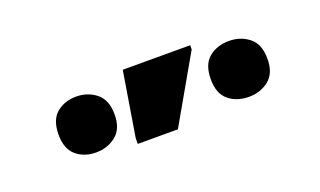

<svg xmlns="http://www.w3.org/2000/svg" viewBox="-35 -888 709 426"><g transform="rotate(-20 319.5 -675.0)"><path d="M332 -591.8H237.3V-605L262.2 -757.8H421.4V-748ZM144.5 -605.5Q116.7 -605.5 97.9 -621.3Q79.1 -637.2 79.1 -670.9Q79.1 -705.6 97.9 -721.4Q116.7 -737.3 144.5 -737.3Q171.4 -737.3 191.4 -721.4Q211.4 -705.6 211.4 -670.9Q211.4 -637.2 191.4 -621.3Q171.4 -605.5 144.5 -605.5ZM505.4 -605.5Q476.6 -605.5 457.5 -621.3Q438.5 -637.2 438.5 -670.9Q438.5 -705.6 457.5 -721.4Q476.6 -737.3 505.4 -737.3Q532.7 -737.3 552.5 -721.4Q572.3 -705.6 572.3 -670.9Q572.3 -637.2 552.5 -621.3Q532.7 -605.5 505.4 -605.5Z"/></g></svg>

Font: Lunasima
Style: Bold
Weight: 700
Designer: The DocRepair Project, Monotype Design Team
Foundry: Google
Version: Version 2.009